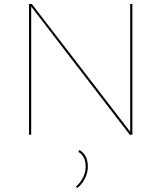

<svg xmlns="http://www.w3.org/2000/svg" viewBox="-20 -678 813 966"><path d="M646 -658V0H633L137 -645V0H126V-658H140L635 -15V-658ZM362 261Q385 241 398 214.5Q411 188 411 160Q411 107 374 86L380 77Q422 102 422 160Q422 190 408.5 218Q395 246 370 268Z"/></svg>

Font: Ysabeau Hairline
Style: Regular
Weight: 100
Designer: Christian Thalmann (Catharsis Fonts)
Version: Version 0.003